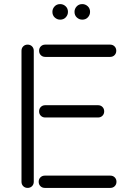

<svg xmlns="http://www.w3.org/2000/svg" viewBox="-20 -888 651 938"><path d="M382 -868Q397 -868 408.5 -857.5Q420 -847 420 -830Q420 -815 409.5 -803.5Q399 -792 382 -792Q367 -792 355.5 -802.5Q344 -813 344 -830Q344 -845 354.5 -856.5Q365 -868 382 -868ZM274 -868Q289 -868 300.5 -857.5Q312 -847 312 -830Q312 -815 301.5 -803.5Q291 -792 274 -792Q259 -792 247.5 -802.5Q236 -813 236 -830Q236 -845 246.5 -856.5Q257 -868 274 -868ZM201 -314Q188 -314 179.5 -322.5Q171 -331 171 -344Q171 -357 179.5 -365.5Q188 -374 201 -374H459Q472 -374 480.5 -365.5Q489 -357 489 -344Q489 -331 480.5 -322.5Q472 -314 459 -314ZM199 30Q186 30 177.5 21.5Q169 13 169 0Q169 -13 177.5 -21.5Q186 -30 199 -30H519Q532 -30 540.5 -21.5Q549 -13 549 0Q549 13 540.5 21.5Q532 30 519 30ZM85 -640Q85 -653 93.5 -661.5Q102 -670 115 -670Q128 -670 136.5 -661.5Q145 -653 145 -640V0Q145 13 136.5 21.5Q128 30 115 30Q102 30 93.5 21.5Q85 13 85 0ZM518 -670Q531 -670 539.5 -661.5Q548 -653 548 -640Q548 -627 539.5 -618.5Q531 -610 518 -610H201Q188 -610 179.5 -618.5Q171 -627 171 -640Q171 -653 179.5 -661.5Q188 -670 201 -670Z"/></svg>

Font: Beon
Style: Medium
Weight: 500
Designer: BSozoo
Foundry: BSozoo
Version: Version 001.000